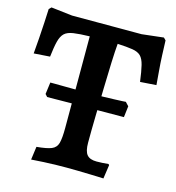

<svg xmlns="http://www.w3.org/2000/svg" viewBox="-100 -738 761 830"><g transform="rotate(15 280.5 -323.0)"><path d="M114 6 122 -53Q167 -57 188 -65.5Q209 -74 215 -96Q221 -118 221 -164V-574Q176 -573 149 -569Q122 -565 109 -552.5Q96 -540 89.5 -514.5Q83 -489 78 -445L6 -440Q9 -472 11.5 -508.5Q14 -545 16 -580Q18 -615 19 -642L29 -652L124 -641H435L532 -652L542 -642Q543 -611 544.5 -575.5Q546 -540 549 -506Q552 -472 554 -445L482 -440Q476 -486 469.5 -512.5Q463 -539 450.5 -551.5Q438 -564 413 -568Q388 -572 346 -574Q343 -541 341 -488.5Q339 -436 337.5 -373.5Q336 -311 334.5 -247.5Q333 -184 333 -128Q333 -90 346 -74.5Q359 -59 389 -59Q415 -59 442 -62L446 -58L437 4Q412 3 380 2Q348 1 319 0.5Q290 0 272 0Q255 0 227.5 0.5Q200 1 170 2.5Q140 4 114 6ZM111 -273 101 -284 108 -337Q108 -337 127.5 -337Q147 -337 177 -336.5Q207 -336 240 -336Q273 -336 299 -336Q321 -336 346.5 -337Q372 -338 394.5 -338.5Q417 -339 431 -340Q445 -341 445 -341L460 -325L454 -275L274 -274Q250 -274 222 -274Q194 -274 168.5 -273.5Q143 -273 127 -273Q111 -273 111 -273Z"/></g></svg>

Font: Alegreya SemiBold
Style: Regular
Weight: 600
Designer: Juan Pablo del Peral
Foundry: Huerta Tipografica
Version: Version 2.009